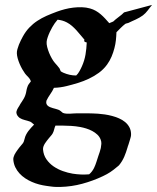

<svg xmlns="http://www.w3.org/2000/svg" viewBox="-20 -528 630 770"><path d="M589.8 -508.3Q585.2 -503.2 581.1 -497.4Q576.9 -491.7 572.5 -486.2Q568.1 -480.7 563.4 -475.6Q558.6 -470.5 553 -466.3Q546.4 -461.4 539.2 -457.4Q532 -453.4 524.5 -449.8Q517.1 -446.3 509.5 -443Q502 -439.7 494.6 -436Q491.5 -434.6 487.9 -434.2Q484.4 -433.8 481.7 -431.6Q472.2 -424.3 463.9 -415.8Q455.6 -407.2 447 -398.7Q446.5 -382.6 444.8 -366.8Q443.1 -351.1 439 -335.4Q434.6 -317.9 427.4 -300.9Q420.2 -283.9 409.4 -269Q395.5 -250 376.7 -236.2Q357.9 -222.4 336.4 -212.3Q314.9 -202.1 292.1 -195.2Q269.3 -188.2 247.6 -182.9Q222.2 -176.5 196.3 -175.8Q193.4 -168.9 189.5 -162.6Q185.5 -156.2 181.4 -150Q177.2 -143.8 173.3 -137.5Q169.4 -131.1 166.3 -124.3Q164.6 -117.2 166.1 -112.3Q167.7 -107.4 171.5 -104Q175.3 -100.6 180.8 -98.3Q186.3 -95.9 192 -94.4Q197.8 -92.8 203.5 -91.3Q209.2 -89.8 213.6 -88.1Q219.2 -86.2 223.4 -82.4Q227.5 -78.6 232.2 -75.2Q238.8 -72.8 245.7 -72.3Q252.7 -71.8 259.8 -72Q266.8 -72.3 273.8 -72.9Q280.8 -73.5 287.6 -73.5Q299.1 -73.5 310.4 -73.6Q321.8 -73.7 333.3 -73.5Q343.5 -73.2 353.4 -73Q363.3 -72.8 373.5 -72Q385.7 -71 400 -69.1Q414.3 -67.1 428.8 -63.2Q443.4 -59.3 457 -53.5Q470.7 -47.6 481.3 -38.9Q491.9 -30.3 498.5 -18.4Q505.1 -6.6 505.6 8.8Q505.9 14.6 504.5 20.8Q503.2 26.9 501.2 32.5L496.1 49.1L493.7 56.4H493.4Q492.7 59.3 491.7 62.5Q488.5 72.8 485.4 82.2Q482.2 91.6 478.3 100.5Q474.4 109.4 469.4 117.8Q464.4 126.2 457.3 134.8Q455.6 136.7 453.4 138.2Q451.2 139.6 449.2 141.6Q441.4 147.9 435.1 153Q428.7 158 422.2 162.2Q415.8 166.5 408.6 170.4Q401.4 174.3 392.3 178.7Q352.5 197.5 309.8 209Q267.1 220.5 222.9 221.7Q214.1 221.9 207.4 221.8Q200.7 221.7 194.3 221.1Q188 220.5 181.4 219.6Q174.8 218.8 166.3 217.5Q152.1 215.6 137.1 211.7Q122.1 207.8 107.8 201.5Q93.5 195.3 80.7 186.8Q67.9 178.2 57.9 167.2Q47.9 156.2 41.4 142.8Q34.9 129.4 33.4 113Q33 107.7 34.4 102.3Q35.9 96.9 38.3 92Q40.8 87.2 43.9 82.5Q47.1 77.9 50 73.7Q53 69.8 54.4 67.7Q55.9 65.7 57 64.3Q58.1 63 59.3 61.4Q60.5 59.8 63.2 56.9Q64 55.7 65.7 53.7Q67.4 51.8 67.9 51.3L67.6 51.5L67.9 51.3V51L68.1 50.8L69.6 49.3Q73.7 44.4 75.6 39.2Q77.4 33.9 78.9 27.8Q80.8 19.5 84.7 12Q88.6 4.4 93.8 -2.6Q98.9 -9.5 104.9 -15.9Q110.8 -22.2 116.7 -28.3Q112.5 -31 108.9 -34.7Q105.2 -38.3 100.6 -40.3Q95.5 -42.2 90.1 -43.7Q84.7 -45.2 79.3 -46.6Q74 -48.1 68.8 -50Q63.7 -52 59.1 -54.9Q54.2 -58.3 50.5 -63.5Q46.9 -68.6 45.9 -74.7Q45.4 -78.1 46.3 -81.7Q47.1 -85.2 48.7 -88.6Q50.3 -92 52.2 -95.2Q54.2 -98.4 55.9 -101.1L57.9 -104.2Q57.6 -104 57.9 -104.4Q58.1 -104.7 58.3 -105Q58.8 -106 59.2 -106.8Q59.6 -107.7 60.1 -108.4Q61.8 -111.3 63.7 -114.4Q65.7 -117.4 67.6 -120.1Q71.8 -126.5 75.6 -133.1Q79.3 -139.6 81.8 -147Q84.5 -154.8 85.7 -162.7Q86.9 -170.7 89.6 -178.5Q91.6 -185.3 95.5 -190.8Q99.4 -196.3 103.8 -201.7L102.5 -205.1Q102.5 -205.1 102.3 -205.3Q101.8 -206.3 101.8 -207Q98.1 -214.4 91.7 -220.6Q85.2 -226.8 80.3 -233.2Q75 -240.5 69.2 -250.6Q63.5 -260.7 58.7 -271.9Q54 -283 50.9 -294.1Q47.9 -305.2 47.6 -314.5Q47.4 -321.8 49.8 -330.8Q52.2 -339.8 55.9 -349Q59.6 -358.2 63.8 -366.6Q68.1 -375 71.5 -381.3Q83 -402.3 97.7 -417.6Q112.3 -432.9 129.6 -444.3Q147 -455.8 166.7 -464.5Q186.5 -473.1 208.3 -481.2Q222.9 -486.6 239.7 -491Q256.6 -495.4 273.9 -497.4Q291.3 -499.5 308.5 -499Q325.7 -498.5 341.1 -494.1Q353.5 -490.7 364.1 -484.6Q374.8 -478.5 384 -470.6Q393.3 -462.6 401.7 -453.5Q410.2 -444.3 418.2 -435.1L434.1 -441.7Q437.7 -445.6 443.7 -450.3Q449.7 -455.1 456.1 -460Q462.4 -464.8 468.3 -469.6Q474.1 -474.4 477.5 -478.3ZM202.4 -24.4Q200.4 -20.3 199.3 -16.4Q198.2 -12.5 197.1 -8.5Q196 -4.6 194.8 -0.9Q193.6 2.9 191.4 6.8Q188.2 12.5 183.8 17.1Q179.4 21.7 175.5 26.9Q171.9 31.5 167.7 36.7Q163.6 42 160 47.6Q156.5 53.2 154.3 59.3Q152.1 65.4 152.6 71.8Q154.5 94 166.1 110.7Q177.7 127.4 194.7 139.2Q211.7 150.9 231.9 158.1Q252.2 165.3 271.5 168.5Q288.3 171.1 304.4 171.8Q320.6 172.4 337.4 171.1Q343.8 165.8 348.6 159.4Q353.5 153.1 357.2 145.5Q362.8 133.8 366.6 121.6Q370.4 109.4 374.5 97.2Q377.2 89.4 379.9 81.5Q382.6 73.7 384.3 65.7Q386 57.1 386.5 48.8Q387 40.5 383.8 32.2Q379.6 20.5 370.5 12Q361.3 3.4 349.9 -2.7Q338.4 -8.8 325.8 -12.7Q313.2 -16.6 302.2 -18.6Q283.9 -22 265.3 -23.1Q246.6 -24.2 228 -24.4ZM324.2 -358.6Q319.1 -359.9 318 -362.5Q316.9 -365.2 318.8 -368.7Q310.5 -377.9 302.7 -387.7Q294.9 -397.5 286.5 -406.6Q278.1 -415.8 268.7 -424Q259.3 -432.1 248.3 -438Q239 -442.9 230 -445.4Q220.9 -448 210.9 -449Q205.1 -442.6 199.5 -434.6Q195.3 -428.7 189.9 -419.4Q184.6 -410.2 179.7 -399.7Q174.8 -389.2 171.3 -378.8Q167.7 -368.4 167 -360.4Q166.3 -351.3 169.2 -339.6Q172.1 -327.9 177 -315.9Q181.9 -304 188 -293.3Q194.1 -282.7 200 -275.9Q204.8 -270.3 209.7 -264.9Q214.6 -259.5 218.8 -253.4Q220.2 -251.2 220.8 -248.8Q221.4 -246.3 222.7 -244.1Q222.9 -243.4 223.4 -242.7Q223.9 -241.9 224.4 -241.5Q227.1 -240 229.5 -238.6Q231.9 -237.3 234.6 -236.1Q246.3 -231 259.6 -228Q272.9 -225.1 285.6 -225.3Q289.3 -228.5 292.6 -233Q295.9 -237.5 298.8 -242.7Q301.8 -247.8 304.2 -252.9Q306.6 -258.1 308.6 -262.2Q318.8 -285.2 322.9 -309.1Q326.9 -333 327.9 -357.7Q325.4 -358.2 324.2 -358.6ZM225.8 -240.7Q226.1 -240.5 225.6 -240.7Q225.1 -241 224.9 -241.2Q225.3 -240.7 225.8 -240.7ZM67.9 51 68.1 50.8Q68.1 50.8 67.9 51.3ZM493.2 56.9Q493.2 57.4 493.2 57.4ZM64 56.2 63.2 56.9Z"/></svg>

Font: Autopia
Style: Bold
Weight: 700
Designer: Antoine Gelgon
Foundry: Antoine Gelgon
Version: 001.000